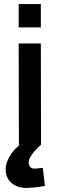

<svg xmlns="http://www.w3.org/2000/svg" viewBox="-20 -713 295 945"><path d="M72 -499H181L182 0H181Q179 1 169.5 10Q160 19 149 32Q138 45 129.5 59.5Q121 74 121 86Q121 99 128 108Q135 117 148 117Q152 117 158.5 116.5Q165 116 173 115L191 113L201 202Q186 205 170 207Q156 209 139.5 210.5Q123 212 109 212Q65 212 36.5 187.5Q8 163 8 120Q8 100 15.5 81.5Q23 63 33.5 47Q44 31 56 19Q68 7 77 0H73ZM72 -693H181V-578H72Z"/></svg>

Font: Panefresco 750wt
Style: Regular
Weight: 750
Foundry: Campivisivi & Chank Co
Version: Version 1.000